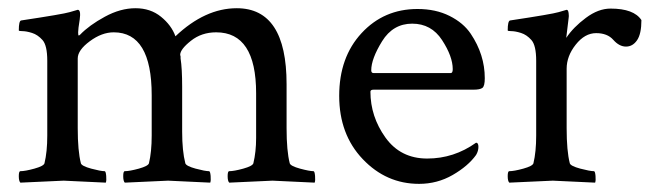

<svg xmlns="http://www.w3.org/2000/svg" viewBox="-20 -448 1612 474"><path d="M177.7 -362.3Q200.2 -385.7 238.8 -406.7Q277.3 -427.7 314.5 -427.7Q351.6 -427.7 377.4 -406.7Q403.3 -385.7 413.1 -358.4Q486.3 -427.7 564.5 -427.7Q687.5 -427.7 687.5 -240.2V-131.8Q687.5 -75.2 695.3 -44.9Q697.3 -38.1 720.7 -31.7Q744.1 -25.4 753.9 -25.4Q756.8 -25.4 757.8 -13.7Q758.8 -2 756.8 2.9Q659.2 -2 652.8 -2Q646.5 -2 545.9 2.9Q542 -1 542 -13.2Q542 -25.4 545.9 -25.4Q557.6 -25.4 580.6 -31.7Q603.5 -38.1 605.5 -44.9Q612.3 -73.2 612.3 -107.4V-217.8Q612.3 -368.2 513.7 -368.2Q477.5 -368.2 451.2 -347.2Q424.8 -326.2 424.8 -312.5L425.8 -308.6V-303.7Q429.7 -279.3 429.7 -233.4V-123Q429.7 -75.2 437.5 -44.9Q439.5 -38.1 462.9 -31.7Q486.3 -25.4 496.1 -25.4Q499 -25.4 500 -13.7Q501 -2 499 2.9Q401.4 -2 395 -2Q388.7 -2 288.1 2.9Q284.2 -1 284.2 -13.2Q284.2 -25.4 288.1 -25.4Q299.8 -25.4 322.8 -31.7Q345.7 -38.1 347.7 -44.9Q354.5 -73.2 354.5 -113.3V-212.9Q354.5 -368.2 260.7 -368.2Q231.4 -368.2 201.7 -346.2Q171.9 -324.2 171.9 -303.7V-131.8Q171.9 -75.2 179.7 -44.9Q181.6 -38.1 205.1 -31.7Q228.5 -25.4 238.3 -25.4Q241.2 -25.4 242.2 -13.7Q243.2 -2 241.2 2.9Q143.6 -2 137.2 -2Q130.9 -2 30.3 2.9Q26.4 -1 26.4 -13.2Q26.4 -25.4 30.3 -25.4Q42 -25.4 64.9 -31.7Q87.9 -38.1 89.8 -44.9Q96.7 -73.2 96.7 -113.3V-297.9Q96.7 -335.9 85 -349.1Q73.2 -362.3 59.1 -366.7Q44.9 -371.1 35.6 -371.1Q26.4 -371.1 26.4 -373Q26.4 -396.5 32.2 -397.5Q135.7 -413.1 151.9 -418Q168 -422.9 171.9 -423.8Q180.2 -423.8 176.8 -399.9Q172.9 -376 172.9 -368.2Q172.9 -360.4 174.3 -360.4Q175.8 -360.4 177.7 -362.3Z M1155.3 -95.7Q1161.1 -95.7 1161.1 -85.4Q1161.1 -75.2 1155.3 -65.4Q1135.7 -38.1 1097.7 -16.1Q1059.6 5.9 1014.6 5.9Q933.6 5.9 875.5 -55.2Q817.4 -116.2 817.4 -211.4Q817.4 -306.6 872.6 -366.2Q927.7 -425.8 1010.7 -425.8Q1055.7 -425.8 1089.8 -408.7Q1124 -391.6 1142.1 -364.7Q1176.8 -313 1176.8 -254.9Q1176.8 -235.4 1170.9 -231Q1165 -226.6 1148.4 -226.6H902.3Q894.5 -226.6 894.5 -221.7Q894.5 -160.2 931.6 -108.4Q968.8 -56.6 1034.7 -56.6Q1100.6 -56.6 1155.3 -95.7ZM896.5 -274.4Q896.5 -267.6 902.3 -267.6H1092.8Q1097.7 -267.6 1097.7 -277.3Q1097.7 -308.6 1071.3 -349.1Q1044.9 -389.6 997.6 -389.6Q950.2 -389.6 923.3 -346.2Q896.5 -302.7 896.5 -274.4Z M1487.3 -426.8Q1544.9 -426.8 1563.5 -398.4Q1563.5 -364.3 1552.7 -348.6Q1542 -333 1525.4 -333Q1508.8 -333 1494.1 -349.6Q1479.5 -366.2 1451.7 -366.2Q1423.8 -366.2 1401.4 -337.9Q1378.9 -309.6 1378.9 -278.3V-131.8Q1378.9 -75.2 1386.7 -44.9Q1388.7 -38.1 1412.6 -31.7Q1436.5 -25.4 1446.3 -25.4Q1449.2 -25.4 1450.2 -13.7Q1451.2 -2 1449.2 2.9Q1351.6 -2 1344.7 -2Q1337.9 -2 1237.3 2.9Q1233.4 -1 1233.4 -13.2Q1233.4 -25.4 1237.3 -25.4Q1249 -25.4 1272 -31.7Q1294.9 -38.1 1296.9 -44.9Q1303.7 -73.2 1303.7 -113.3V-297.9Q1303.7 -335.9 1292 -349.1Q1280.3 -362.3 1266.1 -366.7Q1252 -371.1 1242.7 -371.1Q1233.4 -371.1 1233.4 -373Q1233.4 -396.5 1239.3 -397.5Q1342.8 -413.1 1358.9 -418Q1375 -422.9 1378.9 -423.8Q1382.8 -423.8 1383.8 -415.5Q1384.8 -407.2 1383.8 -403.3L1377.9 -354.5Q1395.5 -380.9 1426.3 -403.8Q1457 -426.8 1487.3 -426.8Z"/></svg>

Font: CrimsonText-Roman
Style: Roman
Weight: 400
Version: Version 0.13